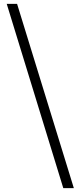

<svg xmlns="http://www.w3.org/2000/svg" viewBox="-20 -804 420 1001"><path d="M365 177 69 -784H15L310 177Z"/></svg>

Font: Noto Serif SC SemiBold
Style: Regular
Weight: 600
Designer: Ryoko NISHIZUKA 西塚涼子 (kana & ideographs); Frank Grießhammer (Latin, Greek & Cyrillic); Wenlong ZHANG 张文龙 (bopomofo); San
Foundry: Adobe
Version: Version 2.001;hotconv 1.1.0;makeotfexe 2.6.0